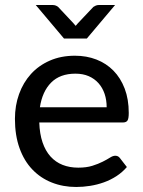

<svg xmlns="http://www.w3.org/2000/svg" viewBox="-20 -738 570 765"><path d="M405 -310.5Q405 -339.5 396.8 -364Q388.5 -388.5 372.5 -406.5Q356.5 -424.5 333.5 -434.5Q310.5 -444.5 280.5 -444.5Q219 -444.5 183.8 -409Q148.5 -373.5 139 -310.5ZM485.5 -72.5Q467.5 -51.5 444 -36.2Q420.5 -21 394 -11.5Q367.5 -2 339.2 2.5Q311 7 283.5 7Q231 7 186.2 -10.8Q141.5 -28.5 108.8 -62.8Q76 -97 57.8 -147.8Q39.5 -198.5 39.5 -264.5Q39.5 -317.5 56 -363.2Q72.5 -409 103.2 -443Q134 -477 178.5 -496.5Q223 -516 278.5 -516Q325 -516 364.2 -500.8Q403.5 -485.5 432 -456.5Q460.5 -427.5 476.8 -385Q493 -342.5 493 -288Q493 -265.5 488 -257.8Q483 -250 469.5 -250H136.5Q138 -204.5 149.5 -170.8Q161 -137 181.2 -114.5Q201.5 -92 229.5 -81Q257.5 -70 292 -70Q324.5 -70 348.2 -77.5Q372 -85 389.2 -93.8Q406.5 -102.5 418.2 -110Q430 -117.5 439 -117.5Q451 -117.5 457.5 -108.5ZM438.5 -718 326 -584.5H235L122.5 -718H190.5Q196.5 -718 202.2 -715.8Q208 -713.5 211.5 -710.5L272.5 -645.5Q277 -641 281.5 -635Q286 -641 290.5 -645.5L352 -710.5Q355.5 -713 361.2 -715.5Q367 -718 373 -718Z"/></svg>

Font: LatoLatin Medium
Style: Regular
Weight: 500
Designer: Lukasz Dziedzic with Adam Twardoch and Botio Nikoltchev
Foundry: tyPoland Lukasz Dziedzic
Version: Version 2.015; 2015-08-06; http://www.latofonts.com/